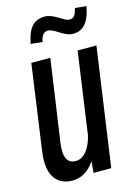

<svg xmlns="http://www.w3.org/2000/svg" viewBox="-124 -853 669 957"><g transform="rotate(-15 210.0 -374.0)"><path d="M102 -672 162 -666 167 -685C173 -703 184 -714 202 -714C236 -714 273 -666 321 -666C360 -666 397 -686 415 -761L420 -782L362 -788L356 -769C348 -744 336 -739 322 -739C292 -739 254 -786 203 -786C159 -786 124 -762 108 -697ZM320 -580 260 -157C245 -94 212 -50 169 -50C125 -50 108 -86 118 -156L179 -580H81L19 -140C0 -7 57 40 129 40C168 40 211 21 244 -29L239 30H330L417 -580Z"/></g></svg>

Font: Smiley Sans Oblique
Style: Regular
Weight: 400
Italic angle: -8°
Designer: oooooohmygosh, Nagisa Chen, Janine Sui, Heda Shi, Jian Li
Foundry: atelierAnchor
Version: Version 2.0.1